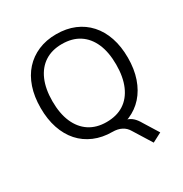

<svg xmlns="http://www.w3.org/2000/svg" viewBox="-205 -872 1176 1231"><g transform="rotate(-30 383.5 -256.5)"><path d="M578 201 494 66Q478 38 450 23.5Q422 9 383 9L451 -20Q482 -20 504.5 -13Q527 -6 545 10.5Q563 27 580 57L647 165ZM383 9Q310 9 250 -16.5Q190 -42 148 -89Q106 -136 83.5 -203Q61 -270 61 -353Q61 -437 83.5 -503.5Q106 -570 148 -616.5Q190 -663 249.5 -688.5Q309 -714 383 -714Q458 -714 517.5 -689Q577 -664 619.5 -617Q662 -570 684.5 -503.5Q707 -437 707 -354Q707 -270 684 -203Q661 -136 619 -89Q577 -42 517.5 -16.5Q458 9 383 9ZM383 -64Q459 -64 511.5 -98Q564 -132 592 -197Q620 -262 620 -353Q620 -445 592 -509Q564 -573 511.5 -607Q459 -641 383 -641Q309 -641 256.5 -607Q204 -573 176 -508.5Q148 -444 148 -353Q148 -262 176 -197.5Q204 -133 256.5 -98.5Q309 -64 383 -64Z"/></g></svg>

Font: Nunito Sans 12pt ExtraLight 12pt
Style: Regular
Weight: 400
Version: Version 3.101;gftools[0.9.27]